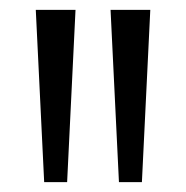

<svg xmlns="http://www.w3.org/2000/svg" viewBox="-20 -828 377 389"><path d="M69.5 -459 52.5 -808H133L116 -459ZM221 -459 204 -808H284.5L267.5 -459Z"/></svg>

Font: Encode Sans Condensed
Style: Regular
Weight: 400
Width: 3
Designer: Multiple Designers
Foundry: Impallari Type
Version: Version 2.000